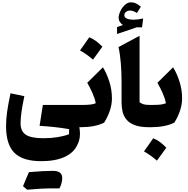

<svg xmlns="http://www.w3.org/2000/svg" viewBox="-20 -1117 1655 1686"><path d="M193.8 -272.5Q175.8 -187 168.2 -130.6Q160.6 -74.2 160.6 -34.7Q160.6 35.6 206.8 66.2Q252.9 96.7 360.8 96.7Q428.7 96.7 485.8 87.4Q543 78.1 585.9 61.5L586.9 17.1Q526.4 6.3 461.9 -0.7Q397.5 -7.8 327.6 -12.2L356.4 -195.8H671.9V0H676.8Q685.1 49.3 680.4 86.4Q675.8 123.5 658.7 155.8Q627.4 225.1 546.1 261.7Q464.8 298.3 341.8 298.3Q180.2 298.3 106.7 225.1Q33.2 151.9 33.2 -8.8Q33.2 -66.9 42.2 -133.1Q51.3 -199.2 72.3 -297.9ZM445.8 537.1Q342.3 537.1 218.3 548.8L182.1 518.1Q195.3 486.3 208 455.6Q220.7 424.8 233.9 394.5Q364.7 383.3 445.6 383.3Q526.4 383.3 526.4 446.3Q526.4 490.2 502 537.6Z M763.7 -789.6Q795.9 -777.3 824.7 -755.4Q853.5 -733.4 878.9 -707Q858.9 -679.2 838.4 -650.6Q817.9 -622.1 796.4 -593.3Q771.5 -615.2 743.2 -635.7Q714.8 -656.2 682.6 -674.3Q704.1 -703.6 724.1 -732.4Q744.1 -761.2 763.7 -789.6ZM671.9 0Q661.1 0 655.8 -8.1Q650.4 -16.1 650.4 -38.6V-157.2Q650.4 -179.7 655.8 -187.7Q661.1 -195.8 671.9 -195.8H718.3Q749.5 -195.8 775.4 -199Q801.3 -202.1 820.8 -210.4Q813 -252.4 792.2 -299.3Q771.5 -346.2 746.1 -390.1L883.8 -525.9Q915.5 -475.6 939.2 -403.1Q962.9 -330.6 962.9 -252.4Q962.9 -200.2 944.8 -145.8Q926.8 -91.3 894.5 -40Q851.1 -19 800.3 -9.5Q749.5 0 688 0Z M1205.6 -802.7V-219.7Q1219.7 -208 1238.8 -201.9Q1257.8 -195.8 1287.6 -195.8H1288.1V0H1287.6Q1209.5 0 1161.9 -18.6Q1114.3 -37.1 1089.4 -68.4Q1064.5 -99.6 1055.9 -138.4Q1047.4 -177.2 1047.4 -217.3V-401.4Q1047.4 -483.9 1041 -562Q1034.7 -640.1 1020.5 -703.6ZM1071.8 -982.9Q1071.8 -962.9 1095.2 -953.4Q1118.7 -943.8 1149.9 -943.8Q1168.5 -943.8 1192.4 -946.8Q1216.3 -949.7 1237.3 -954.6L1227.1 -876.5L1181.2 -877.4L1007.8 -818.4V-879.4L1059.6 -897Q1042.5 -908.7 1032.2 -924.8Q1022 -940.9 1022 -961.9Q1022 -986.8 1036.6 -1018.3Q1051.3 -1049.8 1075.9 -1073.2Q1100.6 -1096.7 1129.9 -1096.7Q1153.3 -1096.7 1172.4 -1087.9Q1191.4 -1079.1 1216.8 -1058.1L1182.6 -1002.9Q1149.4 -1024.4 1121.6 -1024.4Q1102.1 -1024.4 1086.9 -1012.9Q1071.8 -1001.5 1071.8 -982.9Z M1325.2 97.2Q1357.4 109.4 1386.2 131.3Q1415 153.3 1440.4 179.7Q1420.4 207.5 1399.9 236.1Q1379.4 264.6 1357.9 293.5Q1333 271.5 1304.7 251Q1276.4 230.5 1244.1 212.4Q1265.6 183.1 1285.6 154.3Q1305.7 125.5 1325.2 97.2ZM1288.1 0Q1277.3 0 1272 -8.1Q1266.6 -16.1 1266.6 -38.6V-157.2Q1266.6 -179.7 1272 -187.7Q1277.3 -195.8 1288.1 -195.8H1334.5Q1365.7 -195.8 1391.6 -199Q1417.5 -202.1 1437 -210.4Q1429.2 -252.4 1408.4 -299.3Q1387.7 -346.2 1362.3 -390.1L1500 -525.9Q1531.7 -475.6 1555.4 -403.1Q1579.1 -330.6 1579.1 -252.4Q1579.1 -200.2 1561 -145.8Q1543 -91.3 1510.7 -40Q1467.3 -19 1416.5 -9.5Q1365.7 0 1304.2 0Z"/></svg>

Font: Pinar ExtraBold
Style: Regular
Weight: 800
Designer: Amin Abedi
Version: Version 3.000